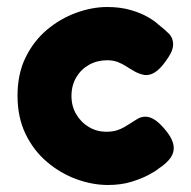

<svg xmlns="http://www.w3.org/2000/svg" viewBox="-20 -515 545 548"><path d="M288 13Q244 13 198.5 -3.5Q153 -20 114.5 -52.5Q76 -85 53 -132.5Q30 -180 30 -242Q30 -304 53 -351Q76 -398 114 -430Q152 -462 197.5 -478.5Q243 -495 286 -495Q323 -495 352.5 -486.5Q382 -478 402.5 -466Q423 -454 432 -445Q449 -432 462 -419Q475 -406 474 -385Q473 -374 467 -362.5Q461 -351 452 -339Q422 -297 392 -301Q377 -304 364.5 -311Q352 -318 340.5 -325.5Q329 -333 316 -338Q303 -343 286 -343Q257 -343 234 -330Q211 -317 197.5 -294Q184 -271 184 -241Q184 -212 197.5 -189Q211 -166 233.5 -152.5Q256 -139 284 -139Q301 -139 313.5 -143Q326 -147 335 -152.5Q344 -158 349 -161Q361 -169 372 -175.5Q383 -182 395 -182Q409 -182 424 -171.5Q439 -161 457 -138Q473 -117 475.5 -99Q478 -81 467 -65Q456 -49 433 -34Q425 -27 404.5 -16Q384 -5 354.5 4Q325 13 288 13Z"/></svg>

Font: Fredoka Light SemiBold
Style: Regular
Weight: 600
Version: Version 2.001